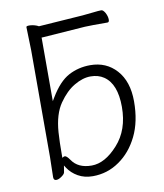

<svg xmlns="http://www.w3.org/2000/svg" viewBox="-82 -782 737 862"><g transform="rotate(-10 286.5 -351.5)"><path d="M158 -97Q161 -98 163 -98Q171 -98 185 -78Q213 -36 275 -36Q336 -36 395 -102Q454 -167 454 -272Q454 -377 399 -414Q374 -431 338.5 -431Q303 -431 264 -408Q226 -386 193 -338.5Q160 -291 154 -209Q151 -167 151 -101V-93ZM153 -636V-369V-351L162 -366Q202 -433 247 -457Q292 -481 346 -481Q419 -481 465 -430Q512 -378 512 -287Q512 -195 479.5 -129Q447 -63 393 -26Q366 -7 335.5 2.5Q305 12 272 12Q234 12 205 -4.5Q176 -21 159 -47L152 -58L150 -45L147 -27Q145 -19 132 -10Q125 -5 119 -2.5Q113 0 107 0Q95 0 95 -15L97 -106V-593L94 -699Q94 -704 107 -704Q124 -704 142 -697Q146 -695 148 -694L150 -693H151L352 -707Q376 -709 401 -712Q426 -715 438 -715Q446 -715 455 -700Q464 -683 464 -668Q464 -656 456 -656H393Q367 -656 353 -655L158 -641H153Z"/></g></svg>

Font: LXGW WenKai Light
Style: Regular
Weight: 300
Designer: LXGW / Fontworks Inc.
Foundry: LXGW / Fontworks Inc.
Version: Version 1.501; October 10, 2024